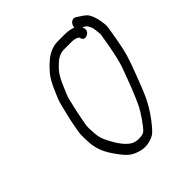

<svg xmlns="http://www.w3.org/2000/svg" viewBox="-195 -819 964 964"><g transform="rotate(-45 287.0 -337.0)"><path d="M190 -449C207 -490 224 -536 252 -566L270 -584C286 -600 310 -616 338 -616H391C408 -616 427 -613 436 -602L438 -595C448 -566 494 -589 486 -617L483 -630L494 -623C505 -617 508 -608 513 -598C520 -586 520 -564 522 -550C523 -544 523 -539 522 -535L510 -463C503 -426 494 -384 483 -350C461 -289 427 -197 400 -144C389 -122 346 -57 327 -42C317 -34 303 -33 291 -33C272 -31 252 -38 241 -46C217 -62 193 -96 180 -121C165 -148 151 -173 149 -212L147 -246C147 -256 148 -265 149 -273L156 -311C161 -337 167 -366 173 -390C177 -409 182 -432 190 -449ZM400 -667H346C311 -667 280 -652 257 -634L240 -619C234 -614 226 -607 217 -596C189 -568 174 -536 156 -494C146 -470 138 -455 132 -429C123 -391 112 -352 105 -311L98 -273C94 -250 97 -223 97 -201C100 -131 134 -84 169 -39C193 -9 212 5 255 16C289 23 323 15 347 0C358 -7 375 -26 398 -56C452 -127 470 -179 506 -273C535 -349 547 -383 561 -464L573 -535C576 -554 572 -574 569 -592C565 -612 559 -629 550 -645C539 -663 515 -674 496 -688C478 -699 458 -685 454 -664L453 -657C439 -662 418 -667 400 -667ZM521 -545ZM240 -41ZM189 -444H190ZM256 -629H257Z"/></g></svg>

Font: Blanket
Style: LightObl
Weight: 300
Foundry: Cannot Into Space Fonts
Version: Version 0.9